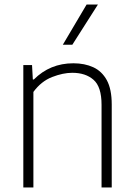

<svg xmlns="http://www.w3.org/2000/svg" viewBox="-20 -828 590 848"><path d="M83 0V-540.5H121.5L125 -477H129.5Q201 -548.5 304 -548.5Q354 -548.5 392 -531Q430 -513.5 451.8 -473.8Q473.5 -434 473.5 -366.5V0H428.5V-365.5Q428.5 -444.5 393.2 -475.5Q358 -506.5 299 -506.5Q258.5 -506.5 210.2 -487.8Q162 -469 127.5 -422V0ZM257.5 -630.5 362.5 -808H412.5L299.5 -630.5Z"/></svg>

Font: Encode Sans XLt
Style: Regular
Weight: 200
Designer: Multiple Designers
Foundry: Impallari Type
Version: Version 3.002; ttfautohint (v1.8.3) -l 8 -r 50 -G 200 -x 14 